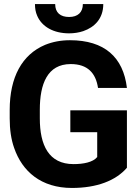

<svg xmlns="http://www.w3.org/2000/svg" viewBox="-20 -920 685 950"><path d="M28 -334C28 -279 35 -230 50 -188C90 -72 183 10 336 10C459 10 553 -26 608 -90V-374H328V-266H461V-143C440 -117 392 -108 344 -108C221 -108 177 -202 177 -334V-377C177 -504 214 -603 330 -603C414 -603 454 -558 465 -485H608C590 -637 497 -721 326 -721C281 -721 240 -713 203 -698C89 -650 28 -538 28 -376ZM153 -900C153 -879 156 -860 164 -842C187 -788 245 -755 322 -755C347 -755 371 -759 392 -766C447 -785 491 -827 491 -900H390C390 -859 365 -836 322 -836C279 -836 253 -857 253 -900Z"/></svg>

Font: Asimov Pro
Style: Bd
Weight: 700
Designer: Google
Version: Version 2.000980; 2014